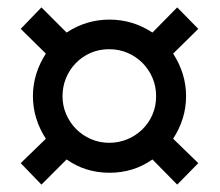

<svg xmlns="http://www.w3.org/2000/svg" viewBox="-20 -614 596 519"><path d="M104 -469 36 -536 92 -594 160 -526Q213 -561 276 -561Q339 -561 392 -526L459 -594L516 -536L448 -469Q465 -443 474 -414Q483 -385 483 -354Q483 -323 474 -294Q465 -265 448 -239L516 -173L459 -115L392 -183Q341 -147 276 -147Q211 -147 160 -183L92 -115L36 -173L104 -239Q87 -265 78 -294Q69 -323 69 -354Q69 -385 78 -414Q87 -443 104 -469ZM149 -354Q149 -328 159 -305Q169 -282 186 -265Q203 -248 226 -238Q249 -228 275 -228Q301 -228 324 -237.5Q347 -247 364.5 -264Q382 -281 392 -304Q402 -327 402 -354Q402 -381 392 -404Q382 -427 365 -444Q348 -461 325 -471Q302 -481 275 -481Q248 -481 225 -471Q202 -461 185 -443.5Q168 -426 158.5 -403Q149 -380 149 -354Z"/></svg>

Font: Gloria
Style: Regular
Weight: 400
Designer: Peter Wiegel
Foundry: Peter Wiegel
Version: Version 1.000